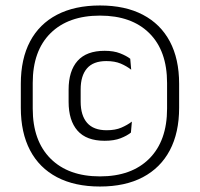

<svg xmlns="http://www.w3.org/2000/svg" viewBox="-20 -670 730 701"><path d="M345 11Q253 11 188.2 -23Q123.5 -57 89.8 -121.2Q56 -185.5 56 -276.5V-364Q56 -455 89.8 -518.8Q123.5 -582.5 188.2 -616.2Q253 -650 345 -650Q437 -650 501.5 -616.2Q566 -582.5 600 -518.8Q634 -455 634 -364V-276.5Q634 -185.5 600 -121.2Q566 -57 501.5 -23Q437 11 345 11ZM362 -156Q295.5 -156 263 -193Q230.5 -230 230.5 -298.5V-342.5Q230.5 -411 263.2 -447.8Q296 -484.5 362 -484.5Q395.5 -484.5 418.8 -475.2Q442 -466 455.5 -455.5L459 -415.5Q442.5 -428.5 420.8 -437.8Q399 -447 368 -447Q320.5 -447 297.5 -420.2Q274.5 -393.5 274.5 -343.5V-299Q274.5 -248.5 298 -221.5Q321.5 -194.5 369.5 -194.5Q401 -194.5 423 -204Q445 -213.5 461.5 -226L458 -186Q444 -174.5 420.2 -165.2Q396.5 -156 362 -156ZM345 -26Q460.5 -26 525.2 -91Q590 -156 590 -273.5V-367Q590 -484.5 525.2 -548.8Q460.5 -613 345 -613Q229.5 -613 164.5 -548.8Q99.5 -484.5 99.5 -367V-273.5Q99.5 -156 164.5 -91Q229.5 -26 345 -26Z"/></svg>

Font: Anek Bangla Medium Light
Style: Regular
Weight: 300
Version: Version 1.003